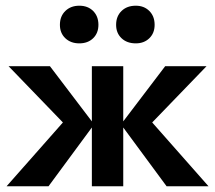

<svg xmlns="http://www.w3.org/2000/svg" viewBox="-20 -653 754 673"><path d="M564 0 404 -217 559 -421H704L478 -187V-264L711 0ZM3 0 236 -264V-187L10 -421H155L310 -217L150 0ZM302 0V-421H412V0ZM258 -501Q228 -501 209 -519Q190 -537 190 -566Q190 -596 209 -614.5Q228 -633 258 -633Q288 -633 306.5 -614.5Q325 -596 325 -566Q325 -537 306.5 -519Q288 -501 258 -501ZM456 -501Q425 -501 406 -519Q387 -537 387 -566Q387 -596 406 -614.5Q425 -633 456 -633Q485 -633 503.5 -614.5Q522 -596 522 -566Q522 -537 503.5 -519Q485 -501 456 -501Z"/></svg>

Font: Ysabeau Office
Style: Bold
Weight: 700
Designer: Christian Thalmann (Catharsis Fonts)
Version: Version 2.001;gftools[0.9.30]; featfreeze: tnum,lnum,ss02